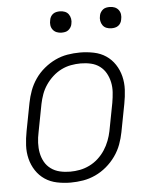

<svg xmlns="http://www.w3.org/2000/svg" viewBox="-53 -770 656 826"><g transform="rotate(-5 275.0 -357.0)"><path d="M219 12Q189 12 160 6Q131 0 108 -15.5Q85 -31 69.5 -54.5Q54 -78 47 -106Q40 -134 41.5 -164Q43 -194 49 -225L72 -345Q77 -371 86.5 -397Q96 -423 112.5 -447Q129 -471 152 -490Q175 -509 200.5 -521Q226 -533 253 -537.5Q280 -542 307 -542Q337 -542 366.5 -536Q396 -530 419 -514.5Q442 -499 457.5 -475.5Q473 -452 480 -424Q487 -396 485.5 -366Q484 -336 478 -305L455 -185Q450 -159 440.5 -133Q431 -107 414 -83Q397 -59 374.5 -40Q352 -21 326 -9Q300 3 273 7.5Q246 12 219 12ZM221 -35Q242 -35 263 -39Q284 -43 304.5 -53Q325 -63 342 -78.5Q359 -94 371.5 -113Q384 -132 392 -153Q400 -174 404 -194L427 -314Q431 -337 432.5 -359.5Q434 -382 429.5 -403Q425 -424 415 -442Q405 -460 388.5 -472.5Q372 -485 350.5 -490Q329 -495 306 -495Q285 -495 263.5 -491Q242 -487 222 -477Q202 -467 185 -451.5Q168 -436 155 -417Q142 -398 134.5 -377Q127 -356 123 -336L100 -216Q95 -193 94 -170.5Q93 -148 97 -127Q101 -106 111 -88Q121 -70 138 -57.5Q155 -45 176.5 -40Q198 -35 221 -35ZM452 -634Q440 -634 430 -638Q420 -642 414 -650.5Q408 -659 406 -670Q404 -681 407 -693Q408 -700 412.5 -707Q417 -714 423 -718.5Q429 -723 436.5 -724.5Q444 -726 452 -726Q463 -726 473 -722Q483 -718 489.5 -709.5Q496 -701 497.5 -690Q499 -679 496 -667Q495 -660 491 -653Q487 -646 480.5 -641.5Q474 -637 466.5 -635.5Q459 -634 452 -634ZM236 -634Q225 -634 215 -638Q205 -642 198.5 -650.5Q192 -659 190.5 -670Q189 -681 192 -693Q193 -700 197 -707Q201 -714 207.5 -718.5Q214 -723 221.5 -724.5Q229 -726 236 -726Q248 -726 258 -722Q268 -718 274 -709.5Q280 -701 282 -690Q284 -679 281 -667Q280 -660 275.5 -653Q271 -646 265 -641.5Q259 -637 251.5 -635.5Q244 -634 236 -634Z"/></g></svg>

Font: Lode Dark
Style: Italic
Weight: 400
Italic angle: -11°
Monospace: yes
Designer: Belleve Invis
Foundry: Belleve Invis
Version: Version 29.2.0; ttfautohint (v1.8.3)